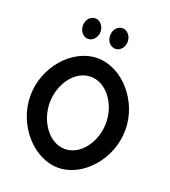

<svg xmlns="http://www.w3.org/2000/svg" viewBox="-164 -1046 1031 1167"><g transform="rotate(20 352.0 -462.5)"><path d="M194 -861C194 -825 219 -795 251 -795C282 -795 308 -825 308 -861C308 -898 282 -928 251 -928C219 -928 194 -899 194 -861ZM370 -861C370 -825 395 -795 427 -795C458 -795 484 -825 484 -861C484 -898 458 -928 427 -928C395 -928 370 -899 370 -861ZM165 -352C165 -474 245 -585 347 -585C449 -585 529 -474 529 -352C529 -230 449 -118 347 -118C245 -118 165 -230 165 -352ZM40 -352C40 -163 188 3 347 3C506 3 654 -163 654 -352C654 -541 506 -705 347 -705C188 -705 40 -541 40 -352Z"/></g></svg>

Font: Bluebird
Style: LiNrw
Weight: 300
Designer: Jasper
Foundry: Cannot Into Space Fonts
Version: Version 0.98